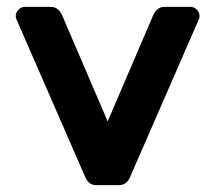

<svg xmlns="http://www.w3.org/2000/svg" viewBox="-20 -540 628 560"><path d="M27 -486Q26 -489 26 -493Q26 -504 34 -512Q42 -520 53 -520H128Q150 -520 161 -496L294 -186L427 -496Q438 -520 460 -520H535Q546 -520 554 -512Q562 -504 562 -493Q562 -489 561 -486L360 -25Q350 0 327 0H261Q238 0 228 -25Z"/></svg>

Font: Hezaedrus Medium
Style: Regular
Weight: 500
Designer: Hubert & Fischer
Foundry: Hubert & Fischer
Version: Version 1.10;September 3, 2019;FontCreator 11.5.0.2425 64-bi